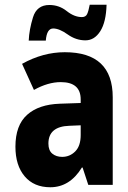

<svg xmlns="http://www.w3.org/2000/svg" viewBox="-20 -779 540 809"><path d="M192 10Q274 10 325 -73H328L352 0H455V-369Q455 -559 253 -559Q161 -559 73 -510L123 -400Q182 -433 236 -433Q320 -433 320 -360V-345L232 -342Q143 -339 94 -295Q45 -251 45 -161Q45 -82 84 -36Q123 10 192 10ZM242 -118Q217 -118 200.5 -131.5Q184 -145 184 -174Q184 -246 272 -249L320 -251V-210Q320 -164 297 -141Q274 -118 242 -118ZM101 -608H173Q177 -659 204 -659Q230 -659 265 -634Q300 -609 340 -609Q378 -609 402.5 -647.5Q427 -686 429 -759H358Q353 -732 347 -719.5Q341 -707 325 -707Q293 -707 261 -732.5Q229 -758 188 -758Q135 -758 119 -706Q103 -654 101 -608Z"/></svg>

Font: Noto Sans Mono Condensed Extra
Style: Regular
Weight: 800
Width: 3
Designer: Monotype Design Team
Foundry: Monotype Imaging Inc.
Version: Version 1.900